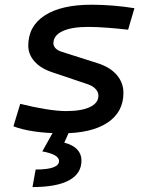

<svg xmlns="http://www.w3.org/2000/svg" viewBox="-20 -547 626 802"><path d="M239.7 9.8Q176.3 9.8 123 2Q69.8 -5.9 36.1 -19.5L64.5 -113.3Q121.1 -99.1 171.1 -91.1Q221.2 -83 256.3 -83Q320.3 -83 355.7 -99.9Q391.1 -116.7 391.1 -147.5Q391.1 -162.6 379.2 -175.5Q367.2 -188.5 344.7 -195.8L198.2 -245.1Q149.9 -261.2 124 -290.5Q98.1 -319.8 98.1 -356.4Q98.1 -438 167.2 -482.7Q236.3 -527.3 362.8 -527.3Q407.2 -527.3 453.9 -523.4Q500.5 -519.5 541.5 -512.7L515.1 -422.9Q469.2 -428.2 425.5 -431.4Q381.8 -434.6 348.1 -434.6Q278.8 -434.6 241 -416.7Q203.1 -398.9 203.1 -366.2Q203.1 -354.5 212.4 -345Q221.7 -335.4 239.7 -330.1L388.7 -282.7Q440.4 -266.1 468 -233.6Q495.6 -201.2 495.6 -159.2Q495.6 -78.6 428.7 -34.4Q361.8 9.8 239.7 9.8ZM115.7 234.4 128.9 161.1Q226.6 161.1 226.6 125.5Q226.6 98.1 156.7 85.4L217.8 -23.9L270 1L248.5 48.8Q284.2 58.1 302.2 77.1Q320.3 96.2 320.3 123.5Q320.3 178.2 268.3 206.3Q216.3 234.4 115.7 234.4Z"/></svg>

Font: Cascadia Code PL
Style: Italic
Weight: 400
Italic angle: -10°
Monospace: yes
Designer: Aaron Bell
Foundry: Saja Typeworks
Version: Version 2404.023